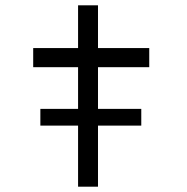

<svg xmlns="http://www.w3.org/2000/svg" viewBox="-20 -703 703 723"><path d="M132 -230V-293H512V-230ZM274 0V-683H349V0ZM105 -450V-522H542V-450Z"/></svg>

Font: Lexend Tera Light
Style: Regular
Weight: 300
Designer: Bonnie Shaver-Troup, Thomas Jockin
Foundry: Lexend
Version: Version 1.007